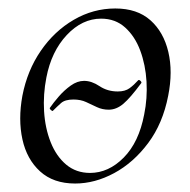

<svg xmlns="http://www.w3.org/2000/svg" viewBox="-20 -419 448 453"><path d="M157.2 14Q106 14 74.6 -14.6Q43.2 -43.2 32.9 -90.2Q22.6 -137.2 32.8 -193Q44.4 -252.8 76.3 -299.2Q108.2 -345.6 154.1 -372.3Q200 -399 252 -399Q303.6 -399 334.8 -371.3Q366 -343.6 377.1 -296.7Q388.2 -249.8 376.8 -193Q364.2 -127.8 329.6 -81.5Q295 -35.2 249.4 -10.6Q203.8 14 157.2 14ZM192.4 -11Q236.2 -11 272 -47.3Q307.8 -83.6 320.2 -149Q328 -187 325.7 -226.5Q323.4 -266 310.9 -299.6Q298.4 -333.2 275.3 -354.1Q252.2 -375 218.6 -375Q173.8 -375 137.5 -336.3Q101.2 -297.6 89.4 -236Q81.6 -196.4 84 -156.5Q86.4 -116.6 99.6 -83.4Q112.8 -50.2 136.2 -30.6Q159.6 -11 192.4 -11ZM104.6 -157.4Q103.6 -156.4 100.1 -159.4Q96.6 -162.4 97.6 -164.4Q105.8 -176.4 118.6 -191.2Q131.4 -206 146.9 -217.1Q162.4 -228.2 178.4 -228.2Q196.2 -228.2 214.9 -215.7Q233.6 -203.2 257.8 -203.2Q275.2 -203.2 285.7 -210.9Q296.2 -218.6 306 -229.6Q308 -231.6 311.5 -228.1Q315 -224.6 313 -222.6Q287.4 -188 271 -174.1Q254.6 -160.2 236.4 -160.2Q221.6 -160.2 208.8 -166.2Q196 -172.2 183.2 -178.2Q170.4 -184.2 153.2 -184.2Q133.4 -184.2 124 -175.8Q114.6 -167.4 104.6 -157.4Z"/></svg>

Font: Cormorant Light
Style: Italic
Weight: 300
Italic angle: -10°
Designer: Christian Thalmann (Catharsis Fonts)
Foundry: Catharsis Fonts
Version: Version 4.000